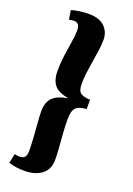

<svg xmlns="http://www.w3.org/2000/svg" viewBox="-191 -885 819 1181"><g transform="rotate(20 218.5 -294.5)"><path d="M362 -261Q315 -259 294 -239Q273 -219 273 -163Q273 -123 276.5 -75Q280 -27 283.5 19Q287 65 287 98Q287 161 244.5 194Q202 227 130 227Q75 227 28 212L41 150Q59 155 75 155Q97 155 108 142Q119 129 118 94Q117 45 113.5 -2Q110 -49 107 -88.5Q104 -128 104 -153Q104 -213 135 -243.5Q166 -274 234 -285Q164 -297 138.5 -330.5Q113 -364 113 -419Q113 -470 120 -522Q127 -574 134.5 -619Q142 -664 142 -694Q142 -722 132 -733.5Q122 -745 105 -745Q89 -745 72 -740L62 -800Q87 -808 118 -812Q149 -816 172 -816Q245 -816 279.5 -782Q314 -748 314 -696Q314 -668 309 -630.5Q304 -593 297 -551.5Q290 -510 285 -470.5Q280 -431 280 -399Q280 -350 300.5 -337Q321 -324 362 -322Z"/></g></svg>

Font: Literata 36pt ExtraBold
Style: Italic
Weight: 800
Italic angle: -2°
Designer: Latin by Veronika Burian and Jose Scaglione. Greek by Irene Vlachou. Cyrillic by Vera Evstafieva
Foundry: TypeTogether
Version: Version 3.002